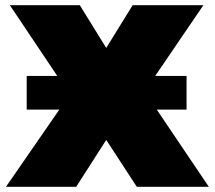

<svg xmlns="http://www.w3.org/2000/svg" viewBox="-20 -721 829 741"><path d="M209 -298H83V-428H201L18 -701H288L390 -536L492 -701H765L579 -428H700V-298H585L786 0H508L390 -181L274 0H3Z"/></svg>

Font: Montserrat-Alt1 Black
Style: Regular
Weight: 900
Designer: Differentunic
Foundry: Differentunic
Version: Version 7.222